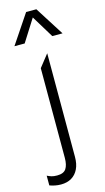

<svg xmlns="http://www.w3.org/2000/svg" viewBox="-184 -797 582 1068"><g transform="rotate(-15 107.0 -263.5)"><path d="M27 225Q8.5 225 -8 221.5Q-24.5 218 -38 213V157Q-26 163 -13.5 167Q-1 171 19 171Q56.5 171 70.8 149.5Q85 128 85 87V-429L141 -500V97Q141 137.5 127.2 166Q113.5 194.5 88 209.8Q62.5 225 27 225ZM-25 -585 87 -752H146L252 -585H193L115 -713L34 -585Z"/></g></svg>

Font: Geologica-Sharp
Style: Regular
Weight: 100
Designer: Sindre Bremnes, Frode Helland
Foundry: Monokrom Skriftforlag AS
Version: Version 1.010;gftools[0.9.28]